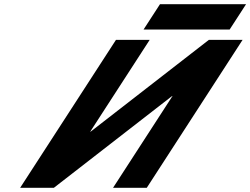

<svg xmlns="http://www.w3.org/2000/svg" viewBox="-20 -891 1186 910"><path d="M738.2 -871 660.4 -751H1068.4L1146.2 -871ZM797.7 -436.1H796L235.3 -0.9H75.5L529.7 -702.1H689.5L407.6 -266.9H409.3L970 -702.1H1129.8L675.6 -0.9H515.8Z"/></svg>

Font: Hussar
Style: BdWodka
Weight: 700
Foundry: Cannot Into Space Fonts
Version: Version 2.00